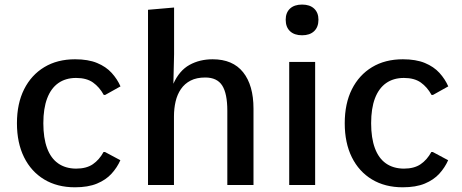

<svg xmlns="http://www.w3.org/2000/svg" viewBox="-20 -794 1984 824"><path d="M301.8 9.8Q225.6 9.8 169.7 -23.9Q113.8 -57.6 83.3 -119.1Q52.7 -180.7 52.7 -265.1Q52.7 -349.6 83.5 -410.9Q114.3 -472.2 170.2 -505.9Q226.1 -539.6 302.2 -539.6Q358.4 -539.6 396.7 -523.7Q435.1 -507.8 459.2 -481.2Q483.4 -454.6 497.1 -423.3L431.6 -386.7H425.3Q406.7 -420.4 379.2 -439.9Q351.6 -459.5 306.6 -459.5Q261.7 -459.5 230.2 -437.3Q198.7 -415 182.4 -371.8Q166 -328.6 166 -265.1Q166 -201.7 182.1 -158.2Q198.2 -114.7 229.5 -92.8Q260.7 -70.8 306.2 -70.3Q351.1 -70.3 378.7 -89.4Q406.2 -108.4 424.3 -141.6H430.7L496.6 -106.4Q482.9 -75.2 458.7 -48.6Q434.6 -22 396.2 -6.1Q357.9 9.8 301.8 9.8Z M615.2 0V-752L727.1 -761.7V-561.5L724.1 -434.6Q749.5 -491.2 793.2 -515.4Q836.9 -539.6 892.6 -539.6Q979 -539.6 1023.4 -483.9Q1067.9 -428.2 1067.9 -327.6V0H955.6V-318.4Q955.6 -392.6 933.6 -427Q911.6 -461.4 860.8 -461.4Q823.7 -461.4 798.1 -448.2Q772.5 -435.1 756.6 -411.9Q740.7 -388.7 733.6 -358.4Q726.6 -328.1 726.6 -293.9V0Z M1221.2 0V-528.3H1332.5V0ZM1276.4 -642.6Q1243.2 -642.6 1224.6 -660.2Q1206.1 -677.7 1206.1 -709.5Q1206.1 -739.7 1224.6 -757.1Q1243.2 -774.4 1276.4 -774.4Q1309.6 -774.4 1328.1 -757.1Q1346.7 -739.7 1346.7 -709.5Q1346.7 -677.7 1328.1 -660.2Q1309.6 -642.6 1276.4 -642.6Z M1708.5 9.8Q1632.3 9.8 1576.4 -23.9Q1520.5 -57.6 1490 -119.1Q1459.5 -180.7 1459.5 -265.1Q1459.5 -349.6 1490.2 -410.9Q1521 -472.2 1576.9 -505.9Q1632.8 -539.6 1709 -539.6Q1765.1 -539.6 1803.5 -523.7Q1841.8 -507.8 1866 -481.2Q1890.1 -454.6 1903.8 -423.3L1838.4 -386.7H1832Q1813.5 -420.4 1785.9 -439.9Q1758.3 -459.5 1713.4 -459.5Q1668.5 -459.5 1637 -437.3Q1605.5 -415 1589.1 -371.8Q1572.8 -328.6 1572.8 -265.1Q1572.8 -201.7 1588.9 -158.2Q1605 -114.7 1636.2 -92.8Q1667.5 -70.8 1712.9 -70.3Q1757.8 -70.3 1785.4 -89.4Q1813 -108.4 1831.1 -141.6H1837.4L1903.3 -106.4Q1889.6 -75.2 1865.5 -48.6Q1841.3 -22 1803 -6.1Q1764.6 9.8 1708.5 9.8Z"/></svg>

Font: Comme Medium
Style: Regular
Weight: 500
Version: Version 1.000;gftools[0.9.27]